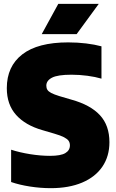

<svg xmlns="http://www.w3.org/2000/svg" viewBox="-20 -971 606 1001"><path d="M38 -22V-190.5Q82.5 -176 137.2 -167.2Q192 -158.5 241 -158.5Q296.5 -158.5 320.5 -172.8Q344.5 -187 344.5 -213Q344.5 -227 337.8 -236.8Q331 -246.5 313.8 -255.5Q296.5 -264.5 264 -274L201 -292.5Q112 -318 63.8 -372Q15.5 -426 15.5 -511.5Q15.5 -625 96.2 -687.5Q177 -750 335.5 -750Q384.5 -750 429.2 -744.5Q474 -739 509 -729.5V-561Q477 -570.5 435.5 -576Q394 -581.5 353 -581.5Q280.5 -581.5 251 -566Q221.5 -550.5 221.5 -524.5Q221.5 -512 227 -503Q232.5 -494 247.2 -486.2Q262 -478.5 289.5 -470L352.5 -451.5Q451.5 -424 501 -370.5Q550.5 -317 550.5 -229.5Q550.5 -156.5 514 -102.5Q477.5 -48.5 408.5 -19.2Q339.5 10 244.5 10Q191.5 10 136.5 1.5Q81.5 -7 38 -22ZM197.5 -793 284 -951H495L379.5 -793Z"/></svg>

Font: Encode Sans Semi Condensed Black
Style: Regular
Weight: 900
Width: 4
Designer: Multiple Designers
Foundry: Impallari Type
Version: Version 2.000